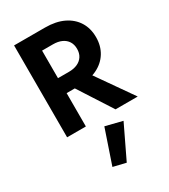

<svg xmlns="http://www.w3.org/2000/svg" viewBox="-246 -813 1113 1267"><g transform="rotate(-30 310.0 -179.0)"><path d="M235 -326 445 0H614L386 -326ZM76 -700V0H219V-700ZM163 -578H302Q340 -578 367.5 -565.5Q395 -553 410 -529.5Q425 -506 425 -473Q425 -440 410 -416.5Q395 -393 367.5 -380.5Q340 -368 302 -368H163V-254H311Q394 -254 452 -282Q510 -310 541 -360.5Q572 -411 572 -477Q572 -544 541 -594Q510 -644 452 -672Q394 -700 311 -700H163ZM325 60 237 319 333 342 453 92Z"/></g></svg>

Font: Jost SemiBold
Style: Regular
Weight: 600
Version: Version 3.710